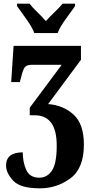

<svg xmlns="http://www.w3.org/2000/svg" viewBox="-20 -786 503 1046"><path d="M167 -606H294Q307 -640 338 -682Q369 -724 389 -753V-766H321Q305 -746 277 -719.5Q249 -693 230 -671Q211 -693 183.5 -719.5Q156 -746 141 -766H73V-753Q93 -724 123.5 -682Q154 -640 167 -606ZM198 240Q289 240 363 186Q437 132 437 2Q437 -111 380.5 -162Q324 -213 242 -219L421 -460V-536H54L41 -339H88L96 -369Q105 -406 115 -419.5Q125 -433 154 -433H316L142 -199V-158H169Q289 -158 289 7Q289 105 263 143.5Q237 182 194 182Q142 182 123 139.5Q104 97 104 44Q13 44 13 116Q13 156 51.5 198Q90 240 198 240Z"/></svg>

Font: Noto Serif ExtraCondensed Extra
Style: Regular
Weight: 800
Width: 3
Designer: Monotype Design Team
Foundry: Monotype Imaging Inc.
Version: Version 1.002